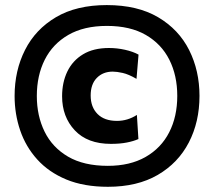

<svg xmlns="http://www.w3.org/2000/svg" viewBox="-20 -722 843 756"><path d="M405 13.5Q310.5 13.5 241.2 -15.2Q172 -44 126.8 -94Q81.5 -144 59.5 -208.5Q37.5 -273 37.5 -344Q37.5 -444 78.5 -525.2Q119.5 -606.5 200.2 -654.2Q281 -702 400.5 -702Q521.5 -702 602.8 -654Q684 -606 724.8 -524.8Q765.5 -443.5 765.5 -344.5Q765.5 -242 723.5 -161Q681.5 -80 601 -33.2Q520.5 13.5 405 13.5ZM404.5 -69Q492 -69 553.2 -104Q614.5 -139 646.2 -201Q678 -263 678 -344.5Q678 -424.5 646.8 -486.8Q615.5 -549 554 -584.5Q492.5 -620 401 -620Q310.5 -620 249 -584.5Q187.5 -549 156.2 -486.8Q125 -424.5 125 -344Q125 -266 155.5 -203.8Q186 -141.5 248 -105.2Q310 -69 404.5 -69ZM416.5 -155.5Q324.5 -155.5 274.5 -208.8Q224.5 -262 224.5 -343Q224.5 -397.5 245.2 -440.5Q266 -483.5 307 -508.2Q348 -533 409 -533Q441 -533 472.2 -526Q503.5 -519 525.5 -507L517.5 -411.5Q486.5 -429.5 463.2 -434.8Q440 -440 424 -440Q385.5 -440 361.2 -415.2Q337 -390.5 337 -346Q337 -300.5 364 -273.2Q391 -246 440.5 -246Q482.5 -246 519 -269.5L525 -174.5Q506 -166 479.2 -160.8Q452.5 -155.5 416.5 -155.5Z"/></svg>

Font: Heraclito
Style: Bold
Weight: 700
Designer: Kostas Bartsokas (font) & Cristiano Sobral (main changes)
Foundry: Kostas Bartsokas (font) & Cristiano Sobral (main changes)
Version: Version 1.00;July 8, 2020;FontCreator 13.0.0.2655 64-bit